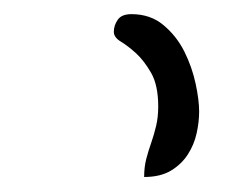

<svg xmlns="http://www.w3.org/2000/svg" viewBox="-20 -629 315 266"><path d="M255.9 -474.6Q255.9 -460 252.4 -444.3Q249 -428.7 240.2 -415Q231.4 -401.4 216.8 -392.6Q202.1 -383.8 179.7 -383.8Q179.7 -397.5 182.6 -408.7Q185.5 -419.9 189.5 -431.2Q193.4 -442.4 196.3 -454.6Q199.2 -466.8 199.2 -481.4Q199.2 -510.7 189.5 -527.8Q179.7 -544.9 168.5 -555.2Q157.2 -565.4 147.5 -571.3Q137.7 -577.1 137.7 -585Q137.7 -593.8 143.1 -601.6Q148.4 -609.4 162.1 -609.4Q188.5 -609.4 206.5 -594.2Q224.6 -579.1 235.4 -557.6Q246.1 -536.1 251 -513.2Q255.9 -490.2 255.9 -474.6Z"/></svg>

Font: La Belle Aurore
Style: Regular
Weight: 400
Version: Version 1.001 2001